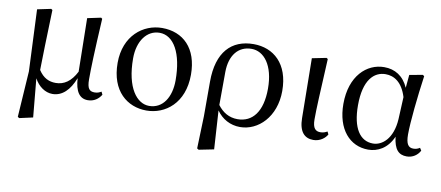

<svg xmlns="http://www.w3.org/2000/svg" viewBox="-67 -794 2896 1261"><g transform="rotate(10 1381.0 -164.0)"><path d="M291 15C356 15 405 -33 437 -116C442 -28 472 15 527 15C568 15 598 -7 616 -37L607 -56C594 -49 582 -43 563 -43C529 -43 512 -58 512 -122C512 -200 515 -295 528 -528L520 -534L430 -515L436 -159C401 -90 355 -60 300 -60C255 -60 217 -77 185 -126C186 -224 190 -323 196 -528L187 -534L96 -515L114 -104L94 202L104 209L194 189L170 -68C197 -17 243 15 291 15Z M918 15C1043 15 1166 -77 1166 -267C1166 -444 1067 -537 927 -537C801 -537 678 -442 678 -261C678 -72 791 15 918 15ZM930 -18C849 -18 773 -110 773 -308C773 -424 832 -503 916 -503C1011 -503 1073 -393 1073 -213C1073 -102 1022 -18 930 -18Z M1290 202 1301 209 1401 189 1385 -68C1421 -16 1477 15 1542 15C1663 15 1775 -93 1775 -266C1775 -448 1670 -537 1537 -537C1390 -537 1297 -442 1297 -245V-13ZM1384 -104 1385 -325C1386 -436 1441 -504 1529 -504C1612 -504 1680 -421 1680 -265C1680 -112 1617 -33 1517 -33C1460 -33 1417 -60 1384 -104Z M2031 15C2076 15 2110 -13 2123 -38L2114 -56C2101 -49 2088 -43 2068 -43C2037 -43 2016 -59 2016 -120C2016 -196 2021 -284 2033 -525L2024 -531L1929 -512L1934 -114C1935 -23 1972 15 2031 15Z M2397 15C2459 15 2524 -17 2560 -100C2570 -16 2600 15 2654 15C2694 15 2726 -8 2742 -39L2731 -56C2718 -48 2707 -43 2688 -43C2655 -43 2638 -65 2638 -129C2638 -211 2656 -383 2676 -524L2666 -531L2578 -515L2570 -428C2537 -502 2480 -537 2408 -537C2292 -537 2185 -440 2185 -253C2185 -84 2274 15 2397 15ZM2566 -365 2559 -217C2551 -84 2481 -30 2421 -30C2335 -30 2281 -107 2281 -261C2281 -430 2348 -493 2425 -493C2482 -493 2537 -460 2566 -365Z"/></g></svg>

Font: Noto Serif HK Medium
Style: Regular
Weight: 500
Designer: Ryoko NISHIZUKA 西塚涼子 (kana & ideographs); Frank Grießhammer (Latin, Greek & Cyrillic); Wenlong ZHANG 张文龙 (bopomofo); San
Foundry: Adobe
Version: Version 2.001;hotconv 1.1.0;makeotfexe 2.6.0